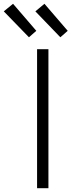

<svg xmlns="http://www.w3.org/2000/svg" viewBox="-107 -995 378 1015"><path d="M89 0V-735H149V0ZM212 -798 80 -935 128 -975 251 -832ZM46 -798 -87 -935 -38 -975 85 -832Z"/></svg>

Font: Iosevka QP Light
Style: Regular
Weight: 300
Designer: Belleve Invis
Foundry: Belleve Invis
Version: Version 20.0.0; ttfautohint (v1.8.4)